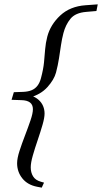

<svg xmlns="http://www.w3.org/2000/svg" viewBox="-20 -725 468 881"><path d="M33 -267 43.5 -302 87 -303.5Q109.5 -304.5 125.5 -311.2Q141.5 -318 152 -331.8Q162.5 -345.5 168 -366.5Q179 -407.5 182 -439.5Q185 -471.5 187.2 -499.5Q189.5 -527.5 197 -557Q211.5 -612 256.5 -654Q301.5 -696 373 -701L428.5 -705L422.5 -674.5L376 -670.5Q326 -666.5 303.5 -639Q281 -611.5 271 -573Q264 -546 259.8 -517.5Q255.5 -489 250.8 -457.8Q246 -426.5 237 -392Q228 -359 197.5 -325.2Q167 -291.5 116.5 -277.5L119.5 -287.5Q142.5 -280 156.8 -267.2Q171 -254.5 177.8 -238.2Q184.5 -222 184.5 -204Q184.5 -184.5 175 -151.8Q165.5 -119 152.8 -81.8Q140 -44.5 130.5 -11.2Q121 22 121 43Q121 66.5 131.8 84.2Q142.5 102 168 109L182 113L171.5 136L150.5 132Q106.5 123.5 82.5 93.5Q58.5 63.5 58.5 24Q58.5 1.5 69.5 -32.5Q80.5 -66.5 94.8 -103.5Q109 -140.5 120 -172.8Q131 -205 131 -224Q131 -244.5 117.5 -254.8Q104 -265 77.5 -265.5Z"/></svg>

Font: Newsreader Text
Style: Italic
Weight: 400
Italic angle: -17°
Designer: Hugues Gentile
Foundry: Production Type
Version: Version 1.001